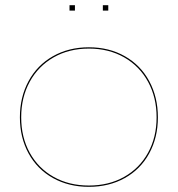

<svg xmlns="http://www.w3.org/2000/svg" viewBox="-20 -715 688 743"><path d="M57 -261Q57 -339 90.5 -401Q124 -463 185 -497.5Q246 -532 324 -532Q402 -532 463 -497.5Q524 -463 557.5 -401Q591 -339 591 -261Q591 -183 557.5 -121.5Q524 -60 463 -26Q402 8 324 8Q246 8 185 -26Q124 -60 90.5 -121.5Q57 -183 57 -261ZM586 -261Q586 -338 553 -398.5Q520 -459 460.5 -493Q401 -527 324 -527Q247 -527 187.5 -493Q128 -459 95 -398.5Q62 -338 62 -261Q62 -184 95 -124Q128 -64 187.5 -30.5Q247 3 324 3Q401 3 460.5 -30.5Q520 -64 553 -124Q586 -184 586 -261ZM270 -695V-674H249V-695ZM399 -695V-674H378V-695Z"/></svg>

Font: Hepta Slab Hairline
Style: Regular
Weight: 400
Designer: Michael LaGattuta
Foundry: Michael LaGattuta
Version: Version 1.100; ttfautohint (v1.8) -l 8 -r 50 -G 200 -x 14 -D